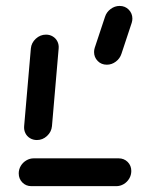

<svg xmlns="http://www.w3.org/2000/svg" viewBox="-20 -637 496 657"><path d="M429.3 -51.9Q429.3 -37.8 422.2 -25.9Q415.2 -14.1 403.3 -7Q391.5 0 377.8 0H87.4Q68.9 0 56.5 -12.6Q44.1 -25.2 44.1 -43.7Q44.1 -57.4 51.1 -69.3Q58.1 -81.1 70 -88.1Q81.9 -95.2 95.6 -95.2H385.9Q404.4 -95.2 416.9 -82.8Q429.3 -70.4 429.3 -51.9ZM106.3 -157.8Q93.3 -157.8 82.8 -164.1Q72.2 -170.4 66.9 -181.3Q61.5 -192.2 62.6 -205.2L85.6 -471.1Q87.4 -490.7 102.6 -504.6Q117.8 -518.5 137.4 -518.5Q150.4 -518.5 160.7 -512.2Q171.1 -505.9 176.5 -495Q181.9 -484.1 180.7 -471.1L157.8 -205.2Q155.9 -185.6 140.9 -171.7Q125.9 -157.8 106.3 -157.8ZM433 -573.3Q433 -566.3 430.7 -558.9L395.6 -453Q390.4 -436.7 376.3 -426.1Q362.2 -415.6 345.6 -415.6Q326.7 -415.6 314.3 -428.3Q301.9 -441.1 301.9 -458.9Q301.9 -466.3 304.1 -473.3L339.3 -579.3Q344.4 -595.6 358.5 -606.1Q372.6 -616.7 389.3 -616.7Q408.1 -616.7 420.6 -603.9Q433 -591.1 433 -573.3Z"/></svg>

Font: 26F Galaxy Sans Extra Bold
Style: Italic
Weight: 800
Italic angle: -5°
Designer: C₂₉H₂₅N₃O₅
Version: Version 1.200